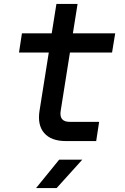

<svg xmlns="http://www.w3.org/2000/svg" viewBox="-20 -720 640 980"><path d="M316 0Q241 0 205.5 -41Q170 -82 182 -156L229 -452H77L92 -550H244L268 -700H376L352 -550H568L552 -452H337L290 -156Q280 -98 336 -98H486L471 0ZM164 240 282 95H400L269 240Z"/></svg>

Font: NKDuy Mono SemiBold
Style: Italic
Weight: 600
Italic angle: -9°
Monospace: yes
Designer: NKDuy
Foundry: NKDuy
Version: Version 2.251; ttfautohint (v1.8.4.7-5d5b)